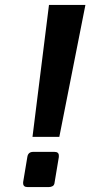

<svg xmlns="http://www.w3.org/2000/svg" viewBox="-20 -759 367 780"><path d="M112 -203 179 -739H327L221 -203ZM92 1Q74 1 74 -15Q74 -16 74 -17Q74 -18 74 -19L91 -121Q94 -142 115 -142H201Q219 -142 219 -127Q219 -126 219 -124.5Q219 -123 219 -121L202 -19Q201 -7 194 -3Q187 1 178 1Z"/></svg>

Font: Exo Thin
Style: Bold Italic
Weight: 700
Italic angle: -9°
Version: Version 2.000